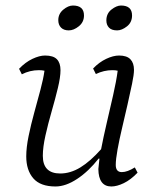

<svg xmlns="http://www.w3.org/2000/svg" viewBox="-20 -663 559 695"><path d="M181 12Q126 12 100.5 -17.5Q75 -47 75 -97Q75 -129 83.5 -170.5Q92 -212 104 -255.5Q116 -299 126.5 -338.5Q137 -378 141 -407Q132 -409 121 -409Q88 -409 59 -394L49 -414Q72 -438 97.5 -450Q123 -462 143 -462Q173 -462 186 -448.5Q199 -435 199 -409Q199 -384 189.5 -344.5Q180 -305 167 -260Q154 -215 144.5 -172.5Q135 -130 135 -99Q135 -35 198 -35Q235 -35 271 -57Q307 -79 346 -123Q354 -165 366 -216.5Q378 -268 389.5 -318.5Q401 -369 406 -407Q398 -409 387 -409Q356 -409 327 -395L317 -415Q339 -438 364.5 -450Q390 -462 411 -462Q439 -462 452 -448.5Q465 -435 465 -410Q465 -393 458 -359.5Q451 -326 441.5 -284Q432 -242 422 -200Q412 -158 405.5 -122Q399 -86 399 -66Q399 -40 421 -40Q441 -40 468 -57L478 -38Q453 -12 428 0Q403 12 383 12Q337 12 336 -51Q337 -65 340 -89H337Q301 -43 259.5 -15.5Q218 12 181 12ZM404 -553Q384 -553 374.5 -563Q365 -573 365 -589Q365 -614 383.5 -628.5Q402 -643 418 -643Q458 -643 458 -607Q458 -582 439.5 -567.5Q421 -553 404 -553ZM229 -553Q211 -553 201 -563Q191 -573 191 -590Q191 -613 209 -628Q227 -643 244 -643Q284 -643 284 -607Q284 -583 265.5 -568Q247 -553 229 -553Z"/></svg>

Font: Petrona Light
Style: Italic
Weight: 300
Italic angle: -9°
Designer: Ringo R. Seeber
Foundry: Ringo R. Seeber
Version: Version 2.001; ttfautohint (v1.8.3)